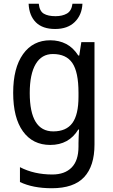

<svg xmlns="http://www.w3.org/2000/svg" viewBox="-20 -760 599 1020"><path d="M247 -546Q294 -546 331.5 -526.5Q369 -507 396 -465H401L412 -536H482V8Q482 122 427 181Q372 240 255 240Q155 240 86 207V128Q161 167 258 167Q324 167 360.5 130Q397 93 397 19V0Q397 -14 398 -36Q399 -58 400 -72H396Q346 10 247 10Q154 10 102 -62Q50 -134 50 -267Q50 -399 102.5 -472.5Q155 -546 247 -546ZM261 -473Q201 -473 169.5 -419.5Q138 -366 138 -266Q138 -62 263 -62Q332 -62 364.5 -106.5Q397 -151 397 -246V-268Q397 -377 364.5 -425Q332 -473 261 -473ZM418 -740Q415 -680 377 -643Q339 -606 273 -606Q206 -606 170.5 -641.5Q135 -677 132 -740H186Q190 -701 212.5 -687.5Q235 -674 275 -674Q311 -674 335.5 -688Q360 -702 365 -740Z"/></svg>

Font: Noto Sans SemiCondensed
Style: Regular
Weight: 400
Width: 4
Designer: Monotype Design Team
Foundry: Monotype Imaging Inc.
Version: Version 2.013; ttfautohint (v1.8.4.7-5d5b)